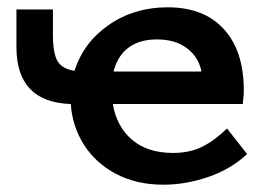

<svg xmlns="http://www.w3.org/2000/svg" viewBox="-20 -500 734 526"><path d="M657 -78Q612 -36 550 -15Q488 6 428 6Q354 6 298 -23.5Q242 -53 210 -103.5Q178 -154 174 -215Q25 -220 25 -371V-474H125V-405Q125 -353 138 -332Q151 -311 184 -306Q209 -384 278.5 -432Q348 -480 439 -480Q539 -480 593.5 -420Q648 -360 648 -252Q648 -244 647.5 -238.5Q647 -233 645 -215H289Q300 -152 342.5 -116.5Q385 -81 454 -81Q500 -81 534 -98Q568 -115 602 -148ZM291 -304H532Q524 -344 492 -368Q460 -392 410 -392Q362 -392 332 -369.5Q302 -347 291 -304Z"/></svg>

Font: Ysabeau SC
Style: Bold
Weight: 700
Designer: Christian Thalmann (Catharsis Fonts)
Version: Version 0.003